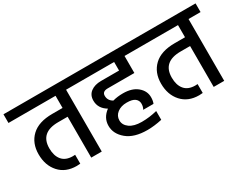

<svg xmlns="http://www.w3.org/2000/svg" viewBox="-104 -1074 1930 1533"><g transform="rotate(-30 861.5 -308.0)"><path d="M618 -650V-570H507V0H410V-377H323Q157 -377 157 -231Q157 -162 190 -122.5Q223 -83 289 -83Q305 -83 310 -84V-2Q292 0 277 0Q176 0 117.5 -65Q59 -130 59 -232.5Q59 -335 124 -396.5Q189 -458 315 -458H410V-570H-24V-650Z M1046 -413H801Q750 -413 750 -373Q750 -329 791 -306Q833 -318 885 -318Q969 -318 1017 -277.5Q1065 -237 1065 -180Q1065 -146 1055 -123H960Q973 -144 973 -173Q973 -202 950 -220.5Q927 -239 874 -239Q821 -239 787 -212.5Q753 -186 753 -144Q753 -102 792.5 -73.5Q832 -45 903 -45Q974 -45 1045 -63V18Q972 34 910 34Q788 34 722 -21Q656 -76 656 -150Q656 -224 721 -272Q652 -313 652 -385Q652 -436 688.5 -463.5Q725 -491 784 -491H950V-570H569V-650H1154V-570H1046Z M1747 -650V-570H1636V0H1539V-377H1452Q1286 -377 1286 -231Q1286 -162 1319 -122.5Q1352 -83 1418 -83Q1434 -83 1439 -84V-2Q1421 0 1406 0Q1305 0 1246.5 -65Q1188 -130 1188 -232.5Q1188 -335 1253 -396.5Q1318 -458 1444 -458H1539V-570H1105V-650Z"/></g></svg>

Font: Hind Medium
Style: Regular
Weight: 500
Designer: Manushi Parikh, Satya Rajpurohit
Foundry: Indian Type Foundry
Version: Version 1.201;PS 1.0;hotconv 1.0.78;makeotf.lib2.5.61930; tt